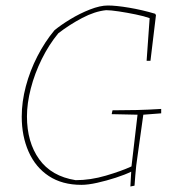

<svg xmlns="http://www.w3.org/2000/svg" viewBox="-20 -666 656 698"><path d="M454 12 457 -42Q435 -31 401 -20Q367 -9 333.5 -1.5Q300 6 276 6Q206 6 157.5 -26Q109 -58 84 -114.5Q59 -171 59 -242Q59 -296 74 -352.5Q89 -409 116 -461.5Q143 -514 178 -556Q201 -575 235.5 -596Q270 -617 307 -631.5Q344 -646 372 -646Q402 -646 449.5 -638Q497 -630 544 -616L547 -611L527 -445H513L524 -600Q505 -607 473.5 -613.5Q442 -620 412 -624.5Q382 -629 366 -629Q325 -625 278.5 -600.5Q232 -576 192 -545Q158 -504 132 -451.5Q106 -399 92 -344.5Q78 -290 78 -243Q78 -149 122.5 -87Q167 -25 255 -11Q309 -11 365 -27.5Q421 -44 458 -61L480 -249L386 -251L389 -265Q435 -265 477 -266Q519 -267 566 -270V-254L501 -249Q496 -213 491 -177.5Q486 -142 481 -106Q474 -60 472 -29.5Q470 1 469 9Z"/></svg>

Font: Labrada Thin
Style: Italic
Weight: 100
Italic angle: -7°
Designer: Mercedes Jáuregui
Foundry: Omnibus-Type Team
Version: Version 1.000; ttfautohint (v1.8.4.7-5d5b)